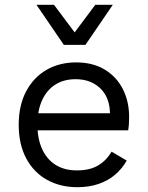

<svg xmlns="http://www.w3.org/2000/svg" viewBox="-20 -770 617 800"><path d="M302 10Q231 10 175.5 -21Q120 -52 89 -110.5Q58 -169 58 -250Q58 -331 89 -389.5Q120 -448 174 -479Q228 -510 297 -510Q367 -510 416.5 -480Q466 -450 492 -398.5Q518 -347 518 -283Q518 -266 517 -252Q516 -238 514 -227H110V-298H479L437 -267Q445 -350 404.5 -395Q364 -440 295 -440Q246 -440 210.5 -417.5Q175 -395 155.5 -352.5Q136 -310 136 -250Q136 -191 156 -148Q176 -105 212.5 -82.5Q249 -60 300 -60Q355 -60 389.5 -81Q424 -102 445 -138L508 -101Q489 -67 459.5 -42Q430 -17 390.5 -3.5Q351 10 302 10ZM450 -750 336 -583H246L132 -750H205L291 -635L377 -750Z"/></svg>

Font: Work Sans
Style: Regular
Weight: 400
Designer: Wei Huang
Foundry: Wei Huang
Version: Version 2.006; ttfautohint (v1.8.1.43-b0c9)